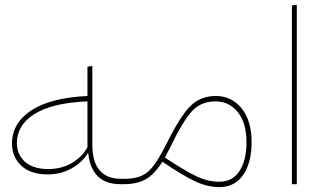

<svg xmlns="http://www.w3.org/2000/svg" viewBox="-20 -754 1328 786"><path d="M485 -22 497 -11 483 0H473Q354 0 341 -129Q317 -89 273 -64.5Q229 -40 175 -40Q106 -40 67.5 -75.5Q29 -111 29 -166Q29 -250 108 -302Q187 -354 338 -361V-481L358 -484V-162Q358 -22 476 -22ZM178 -62Q232 -62 274.5 -87Q317 -112 338 -151V-339Q194 -333 121.5 -287.5Q49 -242 49 -168Q49 -122 82 -92Q115 -62 178 -62Z M864 -361Q928 -361 969 -310.5Q1010 -260 1010 -172Q1010 -88 975.5 -38Q941 12 878 12Q828 12 776 -13Q724 -38 645 -92Q612 -40 576.5 -20Q541 0 487 0H483L468 -11L485 -22H491Q553 -22 586.5 -51.5Q620 -81 665 -172Q719 -280 760 -320.5Q801 -361 864 -361ZM877 -10Q932 -10 960.5 -54Q989 -98 989 -172Q989 -251 953.5 -295Q918 -339 862 -339Q804 -339 767 -300Q730 -261 678 -153Q660 -118 655 -109Q733 -57 782 -33.5Q831 -10 877 -10Z M1195 0H1175V-732L1195 -734Z"/></svg>

Font: FiraGO Thin
Style: Regular
Weight: 100
Designer: bBox Type
Foundry: bBox Type GmbH
Version: Version 1.001;PS 001.001;hotconv 1.0.88;makeotf.lib2.5.64775